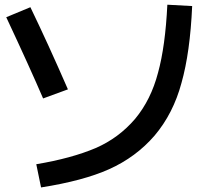

<svg xmlns="http://www.w3.org/2000/svg" viewBox="-20 -778 852 824"><path d="M698.2 -757.8 804.7 -752Q795.9 -552.7 758.8 -421.9Q723.6 -291 643.6 -196.3Q563.5 -103.5 448.2 -51.8Q336.9 -2 156.2 26.4L135.7 -73.2Q287.1 -98.6 390.6 -142.6Q489.3 -185.5 559.6 -267.6Q627.9 -349.6 658.2 -465.8Q689.5 -579.1 698.2 -757.8ZM6.8 -704.1 110.4 -747.1Q185.5 -591.8 271.5 -394.5L165 -355.5Q108.4 -487.3 6.8 -704.1Z"/></svg>

Font: RobotoJAA
Style: Medium
Weight: 500
Version: Version 2.05; 2016-11-05